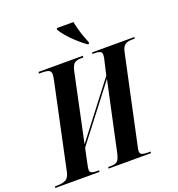

<svg xmlns="http://www.w3.org/2000/svg" viewBox="-195 -1063 1106 1194"><g transform="rotate(-20 358.0 -465.5)"><path d="M-34 0 -32 -10H-17Q15 -10 37.5 -20.5Q60 -31 68 -70L187 -630Q189 -643 191 -652.5Q193 -662 193 -669Q193 -689 179.5 -696Q166 -703 129 -703H114L115 -714H409L407 -703H392Q365 -703 349.5 -692.5Q334 -682 325 -642L230 -193L503 -548L522 -631Q530 -660 530 -677Q530 -694 517 -699Q504 -704 484 -704H468L470 -714H750L747 -704H731Q703 -704 685 -693.5Q667 -683 659 -642L538 -77Q535 -63 533 -54Q531 -45 531 -38Q531 -19 545.5 -14.5Q560 -10 585 -10H601L599 0H318L320 -10H336Q367 -10 380 -21Q393 -32 402 -72L500 -528L226 -172L207 -83Q203 -64 201 -52.5Q199 -41 199 -35Q199 -19 212 -14.5Q225 -10 244 -10H260L258 0ZM460 -771Q432 -791 402 -818Q372 -845 348 -873Q324 -901 313 -921L315 -931H425Q429 -908 437 -879.5Q445 -851 454.5 -824.5Q464 -798 472 -780L470 -771Z"/></g></svg>

Font: Noto Serif Display ExtraCondensed
Style: Bold Italic
Weight: 700
Width: 2
Italic angle: -12°
Designer: Monotype Design Team
Foundry: Monotype Imaging Inc.
Version: Version 2.009